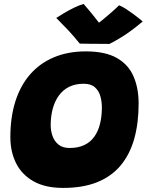

<svg xmlns="http://www.w3.org/2000/svg" viewBox="-20 -918 736 964"><path d="M297 25.5Q207 25.5 148.2 -7.8Q89.5 -41 60.8 -98.5Q32 -156 32 -229.5Q32 -329.5 57.2 -409Q82.5 -488.5 131.2 -544.5Q180 -600.5 250.5 -630.2Q321 -660 411 -660Q508.5 -660 566.5 -627Q624.5 -594 650.2 -535Q676 -476 676 -398.5Q676 -299 653.8 -220.5Q631.5 -142 585.5 -87Q539.5 -32 467.8 -3.2Q396 25.5 297 25.5ZM329.5 -175Q372 -175 402.8 -189.5Q433.5 -204 453 -231Q472.5 -258 482 -295.5Q491.5 -333 491.5 -379Q491.5 -408 483.8 -435.2Q476 -462.5 456.2 -480Q436.5 -497.5 399.5 -497.5Q358 -497.5 327 -482Q296 -466.5 275.5 -438.2Q255 -410 244.8 -372Q234.5 -334 234.5 -289Q234.5 -262 243.5 -235.8Q252.5 -209.5 273.5 -192.2Q294.5 -175 329.5 -175ZM578 -891.5Q593 -885.5 611.8 -873.5Q630.5 -861.5 648.8 -848Q667 -834.5 680.2 -823.8Q693.5 -813 696.5 -810Q634 -758 590.2 -731.5Q546.5 -705 529.5 -697.5Q517.5 -697.5 489.2 -697.8Q461 -698 430.5 -698.2Q400 -698.5 380.5 -699Q352.5 -734 323.8 -764.8Q295 -795.5 262.5 -828Q276.5 -837 300.5 -851.5Q324.5 -866 351.5 -879.2Q378.5 -892.5 400 -898Q414.5 -881.5 427.2 -866.2Q440 -851 450.2 -838Q460.5 -825 468.2 -815.2Q476 -805.5 480 -800H471.5Q476.5 -803 494.2 -817.5Q512 -832 535 -852Q558 -872 578 -891.5Z"/></svg>

Font: Grandstander Thin Black
Style: Italic
Weight: 900
Italic angle: -15°
Version: Version 1.200